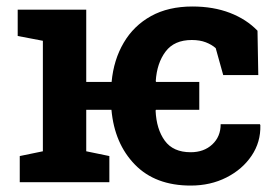

<svg xmlns="http://www.w3.org/2000/svg" viewBox="-20 -558 843 588"><path d="M564 10.3Q455.6 10.3 393.1 -54Q330.6 -118.2 321.3 -221.7H244.1V-94.7L314.9 -80.1V0H40.5V-80.1L111.3 -94.7V-433.1L34.2 -447.8V-528.3H244.1V-307.1H321.8Q328.1 -375 358.9 -427.2Q389.6 -479.5 442.6 -508.8Q495.6 -538.1 569.3 -538.1Q633.3 -538.1 684.1 -518.6Q734.9 -499 768.6 -463.9L771 -328.1H663.6L640.6 -410.6Q628.4 -421.4 610.1 -428.5Q591.8 -435.5 567.4 -435.5Q513.7 -435.5 487.1 -400.1Q460.4 -364.7 457 -309.6L458 -307.1H590.3V-221.7H457.5L456.5 -219.2Q459 -162.6 484.6 -127.2Q510.3 -91.8 564 -91.8Q604.5 -91.8 630.1 -115.7Q655.8 -139.6 655.8 -177.7H775.9L777.3 -174.8Q778.8 -123 750.5 -81.1Q722.2 -39.1 673.3 -14.4Q624.5 10.3 564 10.3Z"/></svg>

Font: Roboto Slab SemiBold
Style: Regular
Weight: 600
Designer: Google
Version: Version 2.001; ttfautohint (v1.8.3)